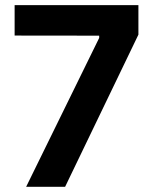

<svg xmlns="http://www.w3.org/2000/svg" viewBox="-20 -723 595 743"><path d="M81.1 0H231.9L515.6 -588.9V-703.1H36.6V-585.4L363.8 -585V-576.2Z"/></svg>

Font: Faust Sans Bold
Style: Regular
Weight: 700
Designer: Andreas Faust
Version: Version 1.003;Glyphs 3.1.2 (3151)